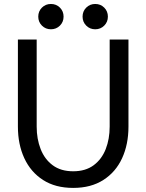

<svg xmlns="http://www.w3.org/2000/svg" viewBox="-20 -918 723 948"><path d="M161.1 -722.7H68.4V-293Q68.4 -205.1 100.1 -136.7Q131.8 -68.4 192.6 -29.3Q253.4 9.8 341.3 9.8Q429.2 9.8 490.2 -29.3Q551.3 -68.4 582.8 -136.7Q614.3 -205.1 614.3 -293V-722.7H521.5V-293Q521.5 -231.9 502 -181.9Q482.4 -131.8 442.4 -102.1Q402.3 -72.3 341.3 -72.3Q280.3 -72.3 240.2 -102.1Q200.2 -131.8 180.7 -181.9Q161.1 -231.9 161.1 -293ZM387.7 -835.9Q387.7 -809.6 405.8 -791.5Q423.8 -773.4 450.2 -773.4Q476.6 -773.4 494.6 -791.5Q512.7 -809.6 512.7 -835.9Q512.7 -862.3 494.6 -880.4Q476.6 -898.4 450.2 -898.4Q423.8 -898.4 405.8 -880.4Q387.7 -862.3 387.7 -835.9ZM168.9 -835.9Q168.9 -809.6 187 -791.5Q205.1 -773.4 231.4 -773.4Q257.8 -773.4 275.9 -791.5Q293.9 -809.6 293.9 -835.9Q293.9 -862.3 275.9 -880.4Q257.8 -898.4 231.4 -898.4Q205.1 -898.4 187 -880.4Q168.9 -862.3 168.9 -835.9Z"/></svg>

Font: Giphurs
Style: Regular
Weight: 400
Version: Version 2.010